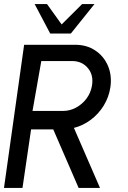

<svg xmlns="http://www.w3.org/2000/svg" viewBox="-30 -919 628 939"><path d="M-10.5 0 88 -700H338Q394 -700 435.8 -672.2Q477.5 -644.5 497.8 -597.5Q518 -550.5 510 -493Q502.5 -443.5 477 -402.2Q451.5 -361 413.5 -332.8Q375.5 -304.5 331.5 -293.5L459 0H354.5L230.5 -286H122L80 0ZM129 -376.5H279Q311.5 -376.5 341.5 -392.5Q371.5 -408.5 392.5 -436.2Q413.5 -464 419.5 -498.5Q429 -550.5 400.2 -585.5Q371.5 -620.5 322 -620.5H172ZM215.5 -755 139.5 -899H200L271.5 -799.5L371.5 -899H432L316.5 -755Z"/></svg>

Font: Urbanist Medium
Style: Italic
Weight: 500
Italic angle: -8°
Designer: Corey Hu
Foundry: Corey Hu
Version: Version 1.330; ttfautohint (v1.8.4.7-5d5b)